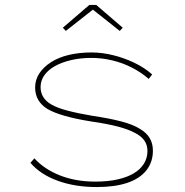

<svg xmlns="http://www.w3.org/2000/svg" viewBox="-20 -746 748 776"><path d="M371 10Q283 10 213 -15.5Q143 -41 103 -88L119 -106Q159 -62 222.5 -37Q286 -12 365 -12Q417 -12 456 -21Q495 -30 521.5 -46Q548 -62 562 -85Q576 -108 576 -136Q576 -184 525 -209Q500 -223 456 -234.5Q412 -246 349 -255Q286 -265 241 -278Q196 -291 171 -306Q147 -321 134.5 -342.5Q122 -364 122 -392Q122 -424 139 -449.5Q156 -475 186 -494.5Q216 -514 258 -524Q300 -534 350 -534Q392 -534 437 -523Q482 -512 523.5 -492Q565 -472 595 -445L581 -427Q553 -452 514.5 -472Q476 -492 433.5 -502Q391 -512 350 -512Q305 -512 267 -503Q229 -494 201.5 -478.5Q174 -463 159 -441.5Q144 -420 144 -394Q144 -372 154.5 -354.5Q165 -337 187 -324Q211 -310 252.5 -299Q294 -288 353 -278Q421 -268 469 -255.5Q517 -243 544 -226Q572 -210 585 -188Q598 -166 598 -137Q598 -91 571.5 -57.5Q545 -24 494.5 -7Q444 10 371 10ZM246 -621 234 -634 341 -726H369L476 -634L464 -621L348 -713H363Z"/></svg>

Font: Lexend Peta Thin
Style: Regular
Weight: 250
Version: Version 1.007